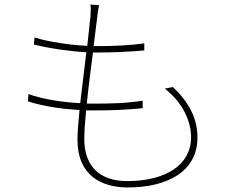

<svg xmlns="http://www.w3.org/2000/svg" viewBox="-20 -794 1040 845"><path d="M105 -380 103 -348C173 -325 257 -314 330 -310C325 -257 321 -211 321 -179C321 -20 429 31 542 31C719 31 849 -41 849 -188C849 -274 812 -343 741 -411L705 -404C787 -341 821 -257 821 -190C821 -65 704 3 540 3C410 3 351 -71 351 -182C351 -214 354 -258 359 -308H393C465 -308 530 -310 608 -318V-351C533 -339 468 -338 392 -338H362C369 -410 380 -490 389 -563H406C484 -563 546 -566 615 -572V-603C548 -594 481 -591 405 -591H392L408 -720C410 -738 412 -754 416 -771L378 -774C380 -760 380 -744 378 -721L364 -592C291 -596 200 -608 132 -629L129 -598C197 -581 288 -568 360 -564L333 -340C258 -344 172 -356 105 -380Z"/></svg>

Font: Noto Sans JP Thin
Style: Regular
Weight: 100
Designer: Ryoko NISHIZUKA 西塚涼子 (kana, bopomofo & ideographs); Paul D. Hunt (Latin, Greek & Cyrillic); Sandoll Communications 산돌커뮤니
Foundry: Adobe
Version: Version 2.004;hotconv 1.0.118;makeotfexe 2.5.65603